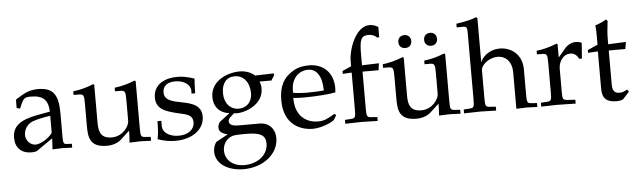

<svg xmlns="http://www.w3.org/2000/svg" viewBox="-57 -966 4905 1477"><g transform="rotate(-5 2395.5 -227.0)"><path d="M324 -82 319 3C384 0 384 0 397 0C402 0 427 1 471 3V-27L432 -29C408 -30 404 -38 404 -87V-270C404 -416 362 -469 246 -469C203 -469 163 -458 125 -435L72 -403V-338L98 -331L111 -362C132 -409 142 -416 188 -416C282 -416 321 -379 324 -288L225 -270C89 -245 32 -198 32 -111C32 -33 79 12 158 12C176 12 193 9 200 4ZM324 -124C295 -83 232 -45 193 -45C153 -45 118 -82 118 -125C118 -162 138 -197 168 -216C193 -231 248 -245 324 -256Z M782 -49C702 -49 682 -94 682 -170V-465L673 -469C622 -448 570 -434 517 -428V-400H554C594 -400 598 -393 598 -327V-159C598 -70 603 12 739 12C784 12 824 -2 851 -27L918 -89C918 -60 917 -44 914 3C981 0 982 0 997 0C1011 0 1011 0 1080 3V-27L1039 -30C1005 -32 1002 -38 1002 -102V-465L993 -469C942 -448 890 -434 837 -428V-400H874C914 -400 918 -393 918 -327V-164C918 -126 869 -49 782 -49Z M1142 -143C1142 -74 1139 -44 1131 -4C1183 13 1222 20 1268 20C1399 20 1492 -50 1492 -148C1492 -321 1208 -228 1208 -358C1208 -408 1243 -436 1304 -436C1371 -436 1422 -401 1422 -354V-331H1450C1451 -389 1452 -413 1455 -444C1402 -462 1366 -469 1325 -469C1209 -469 1138 -414 1138 -324C1138 -276 1160 -242 1206 -221C1324 -169 1418 -195 1418 -109C1418 -55 1368 -17 1297 -17C1224 -17 1172 -52 1172 -102V-143Z M1579 -289C1579 -215 1625 -164 1699 -156L1620 -95C1610 -80 1605 -67 1605 -52C1605 -24 1623 -8 1671 6L1584 53C1570 61 1556 98 1556 129C1556 220 1645 283 1772 283C1923 283 2042 188 2042 66C2042 -6 1994 -56 1924 -56H1764C1712 -56 1688 -68 1688 -95C1688 -118 1717 -135 1734 -152C1744 -151 1750 -150 1758 -150C1819 -150 1962 -197 1962 -324C1962 -344 1959 -357 1951 -378H2043L2068 -419L2064 -431L1922 -427C1885 -457 1849 -469 1800 -469C1725 -469 1579 -424 1579 -289ZM1764 -435C1832 -435 1878 -379 1878 -294C1878 -229 1836 -184 1775 -184C1708 -184 1663 -236 1663 -313C1663 -390 1700 -435 1764 -435ZM1811 14C1924 14 1963 37 1963 102C1963 188 1884 252 1779 252C1692 252 1632 201 1632 127C1632 82 1658 41 1698 24C1714 16 1742 14 1811 14Z M2329 20C2394 20 2484 -18 2496 -36L2516 -70L2503 -80C2439 -42 2416 -33 2373 -33C2308 -33 2254 -62 2226 -111C2207 -144 2200 -172 2198 -230C2219 -227 2249 -226 2283 -226C2369 -226 2478 -234 2525 -244C2526 -258 2527 -267 2527 -279C2527 -394 2453 -469 2341 -469C2304 -469 2259 -464 2219 -440C2137 -392 2105 -323 2105 -219C2105 -25 2240 20 2329 20ZM2438 -267C2414 -264 2363 -261 2312 -261C2269 -261 2226 -264 2200 -270C2200 -317 2204 -339 2217 -365C2238 -409 2281 -436 2329 -436C2362 -436 2388 -423 2406 -396C2428 -363 2435 -334 2438 -267Z M2898 -717C2874 -731 2852 -737 2831 -737C2720 -737 2663 -555 2663 -478V-476V-434L2594 -403V-381L2663 -385V-102C2663 -39 2660 -32 2626 -30L2580 -27V3C2680 0 2680 0 2705 0C2730 0 2730 0 2830 3V-27L2784 -30C2750 -32 2747 -39 2747 -102V-385H2871L2878 -438L2747 -434V-519C2747 -634 2760 -662 2817 -662C2844 -662 2862 -655 2886 -634L2898 -640Z M3172 -49C3085 -49 3072 -104 3072 -170V-465L3063 -469C3012 -448 2960 -434 2907 -428V-400H2944C2984 -400 2988 -393 2988 -327V-159C2988 -70 2993 12 3129 12C3174 12 3214 -2 3241 -27L3308 -89C3308 -60 3307 -44 3304 3C3371 0 3372 0 3387 0C3401 0 3401 0 3470 3V-27L3429 -30C3395 -32 3392 -38 3392 -102V-465L3383 -469C3332 -448 3280 -434 3227 -428V-400H3264C3304 -400 3308 -393 3308 -327V-164C3308 -126 3259 -49 3172 -49ZM3092 -637C3061 -637 3041 -617 3041 -587C3041 -557 3061 -537 3091 -537C3121 -537 3141 -557 3141 -587C3141 -616 3121 -637 3092 -637ZM3291 -637C3260 -637 3240 -617 3240 -587C3240 -557 3260 -537 3290 -537C3320 -537 3340 -557 3340 -587C3340 -616 3320 -637 3291 -637Z M3498 -661H3554C3572 -661 3579 -650 3579 -620V-102C3579 -39 3576 -32 3542 -30L3497 -27V3C3565 1 3592 0 3621 0C3650 0 3677 1 3745 3V-27L3700 -30C3666 -32 3663 -39 3663 -102V-314C3663 -359 3729 -408 3790 -408C3857 -408 3901 -358 3901 -281V3C3962 0 3963 0 3980 0C3994 0 3994 0 4063 3V-27L4022 -30C3988 -32 3985 -38 3985 -102V-295C3985 -412 3899 -470 3814 -470C3752 -470 3691 -439 3663 -378V-718L3654 -726C3610 -709 3577 -701 3498 -689Z M4095 -400H4132C4172 -400 4176 -393 4176 -327V-102C4176 -39 4173 -32 4139 -30L4093 -27V3C4165 1 4191 0 4216 0C4236 0 4236 0 4359 3V-27L4307 -30C4262 -33 4260 -36 4260 -102V-274C4260 -334 4300 -384 4349 -384C4379 -384 4400 -370 4416 -338H4437L4446 -458C4435 -465 4417 -469 4399 -469C4369 -469 4337 -453 4316 -428L4260 -362V-465L4251 -469C4200 -448 4148 -434 4095 -428Z M4564 -382V-94C4564 -20 4597 12 4674 12C4697 12 4721 7 4727 0L4775 -53L4762 -70C4737 -56 4722 -51 4703 -51C4664 -51 4648 -71 4648 -120V-382H4776L4785 -436L4648 -430V-468C4648 -510 4651 -546 4659 -610L4647 -621C4623 -606 4593 -593 4562 -583C4565 -553 4566 -534 4566 -504V-434L4488 -399V-378Z"/></g></svg>

Font: Asana Math
Style: Regular
Weight: 400
Version: Version 000.958